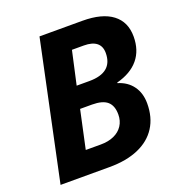

<svg xmlns="http://www.w3.org/2000/svg" viewBox="-129 -824 878 934"><g transform="rotate(-20 310.0 -357.0)"><path d="M177.2 -713.9H399.4Q501 -713.9 554.2 -673.3Q607.4 -632.8 607.4 -557.1Q607.4 -485.8 568.8 -439.5Q530.3 -393.1 455.6 -373.5V-370.6Q504.4 -356 531.2 -319.1Q558.1 -282.2 558.1 -228.5Q558.1 -156.7 525.4 -105.5Q492.7 -54.2 430.2 -27.1Q367.7 0 280.3 0H26.4ZM407.7 -226.1Q407.7 -271.5 383.1 -293.2Q358.4 -314.9 303.7 -314.9H242.2L199.7 -117.7H277.8Q316.9 -117.7 346.2 -130.9Q375.5 -144 391.6 -168.7Q407.7 -193.4 407.7 -226.1ZM452.6 -528.3Q452.6 -563 430.4 -580.8Q408.2 -598.6 364.3 -598.6H303.2L265.1 -426.8H330.6Q452.6 -426.8 452.6 -528.3Z"/></g></svg>

Font: Viking Open Sans
Style: Bold Italic
Weight: 700
Italic angle: -12°
Foundry: Ascender Corporation
Version: Version 2.000